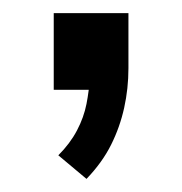

<svg xmlns="http://www.w3.org/2000/svg" viewBox="-20 -137 278 293"><path d="M112 136 69 100Q87 82 97.5 62Q108 42 112 21.5Q116 1 117 -18L136 0H62V-117H176V-33Q176 -2 169.5 27.5Q163 57 149.5 84Q136 111 112 136Z"/></svg>

Font: Nunitoga
Style: Medium
Weight: 500
Designer: Vernon Adams
Foundry: Vernon Adams
Version: Version 1.0